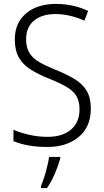

<svg xmlns="http://www.w3.org/2000/svg" viewBox="-20 -744 533 985"><path d="M446 -187Q446 -93 384 -41.5Q322 10 223 10Q169 10 125.5 2Q82 -6 49 -20V-78Q84 -63 129.5 -52.5Q175 -42 225 -42Q300 -42 344 -79Q388 -116 388 -184Q388 -225 371.5 -252Q355 -279 319.5 -299.5Q284 -320 228 -342Q176 -363 137 -387.5Q98 -412 77 -448.5Q56 -485 56 -542Q56 -600 83 -640.5Q110 -681 157 -702.5Q204 -724 265 -724Q312 -724 354.5 -714.5Q397 -705 432 -688L413 -638Q375 -655 337.5 -663.5Q300 -672 264 -672Q196 -672 155 -638.5Q114 -605 114 -543Q114 -499 131.5 -471.5Q149 -444 183 -424.5Q217 -405 265 -386Q322 -363 362.5 -338.5Q403 -314 424.5 -278.5Q446 -243 446 -187ZM289 69Q280 103 262 145.5Q244 188 221 221H190V211Q197 195 206 167.5Q215 140 222 111Q229 82 232 61H289Z"/></svg>

Font: Noto Sans Kannada SemiCondensed Light
Style: Regular
Weight: 300
Width: 4
Designer: Jelle Bosma - Monotype Design Team
Foundry: Monotype Imaging Inc.
Version: Version 2.005; ttfautohint (v1.8.4.7-5d5b)